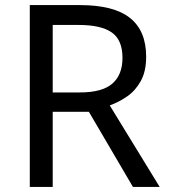

<svg xmlns="http://www.w3.org/2000/svg" viewBox="-20 -734 662 754"><path d="M294 -714Q427 -714 490.5 -663.5Q554 -613 554 -511Q554 -454 533 -416Q512 -378 479.5 -355.5Q447 -333 411 -320L607 0H502L329 -295H187V0H97V-714ZM289 -636H187V-371H294Q381 -371 421 -405.5Q461 -440 461 -507Q461 -577 419 -606.5Q377 -636 289 -636Z"/></svg>

Font: RS Noto Sans
Style: Regular
Weight: 400
Designer: Monotype Design Team
Foundry: Monotype Imaging Inc.
Version: Version 3.10